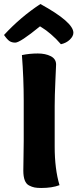

<svg xmlns="http://www.w3.org/2000/svg" viewBox="-66 -932 385 955"><path d="M52 -231V-431Q52 -541 43 -658Q81 -666 122 -666Q160 -666 186.5 -652.5Q213 -639 213 -611Q213 -606 209.5 -530.5Q206 -455 206 -404V-203Q206 -91 230 -11Q193 3 139 3Q119 3 106 0.5Q93 -2 78.5 -9.5Q64 -17 57 -35.5Q50 -54 50 -83Q50 -102 51 -154.5Q52 -207 52 -231ZM135 -912Q299 -822 299 -769Q299 -752 281.5 -735Q264 -718 237 -712Q213 -740 187 -762Q161 -784 147 -792L133 -801Q34 -720 10 -720Q-7 -720 -18.5 -727.5Q-30 -735 -46 -758Q36 -847 135 -912Z"/></svg>

Font: Overlock
Style: Black
Weight: 900
Designer: Dario Muhafara
Foundry: Dario Manuel Muhafara
Version: Version 1.001